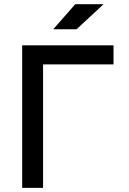

<svg xmlns="http://www.w3.org/2000/svg" viewBox="-20 -914 626 934"><path d="M87.9 0V-693.4H532.2V-600.6H189.5V0ZM238.8 -771.5 346.2 -893.6H483.9L352.1 -771.5Z"/></svg>

Font: CaskaydiaCove NFP
Style: Regular
Weight: 400
Designer: Aaron Bell
Foundry: Saja Typeworks
Version: Version 2111.001; VTT 6.35;Nerd Fonts 3.1.1